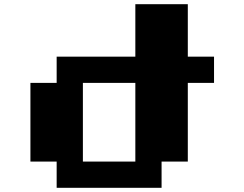

<svg xmlns="http://www.w3.org/2000/svg" viewBox="-20 -895 1165 915"><path d="M625 -875H875V-625H1000V-500H875V-125H750V0H250V-125H125V-500H250V-625H625ZM375 -500V-125H625V-500Z"/></svg>

Font: Dogica Pixel
Style: Bold
Weight: 700
Designer: Roberto Mocci
Version: Version 001.000